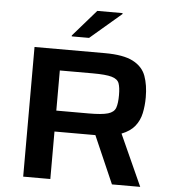

<svg xmlns="http://www.w3.org/2000/svg" viewBox="-60 -961 906 1015"><g transform="rotate(5 393.5 -453.5)"><path d="M101 0V-688H475Q573 -688 624 -661.5Q675 -635 692.5 -587Q710 -539 710 -474Q710 -429 701.5 -389.5Q693 -350 669 -320Q645 -290 599 -272L722 0H572L462 -252Q457 -252 453 -252Q449 -252 444 -252H245V0ZM245 -363H416Q487 -363 519 -372.5Q551 -382 559.5 -406Q568 -430 568 -473Q568 -514 560 -536Q552 -558 520.5 -567Q489 -576 420 -576H245ZM292 -761V-766L415 -907H549V-902L384 -761Z"/></g></svg>

Font: Saira Expanded SemiBold
Style: Regular
Weight: 600
Width: 7
Designer: Hector Gatti with collaboration of the Omnibus-Type team
Foundry: Omnibus-Type
Version: Version 1.100; ttfautohint (v1.8.3)